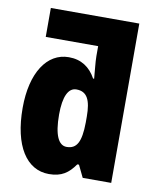

<svg xmlns="http://www.w3.org/2000/svg" viewBox="-86 -826 734 902"><g transform="rotate(10 281.0 -375.0)"><path d="M209 10C270 10 302 -14 333 -58H341L369 0H505V-760H83V-622H333V-574C333 -546 339 -498 341 -468H336C308 -519 266 -547 207 -547C103 -547 34 -443 34 -275C34 -94 102 10 209 10ZM269 -130C231 -130 208 -175 208 -274C208 -361 230 -404 268 -404C319 -404 338 -366 338 -286V-258C337 -165 317 -130 269 -130Z"/></g></svg>

Font: Noto Sans Condensed Black
Style: Regular
Weight: 900
Width: 3
Designer: Monotype Design Team
Foundry: Monotype Imaging Inc.
Version: Version 2.013